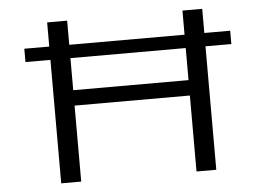

<svg xmlns="http://www.w3.org/2000/svg" viewBox="-50 -766 1150 832"><g transform="rotate(-5 525.0 -350.0)"><path d="M75 -595H183.5V-700H270.5V-595H772V-700H858V-595H970.5V-537H858V0H772V-330.5H270.5V0H183.5V-537H75ZM270.5 -397.5H772V-537H270.5Z"/></g></svg>

Font: League Mono Extended Light
Style: Regular
Weight: 300
Width: 9
Designer: Tyler Finck
Foundry: The League of Moveable Type / Tyler Finck
Version: Version 2.210